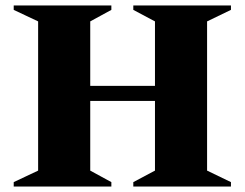

<svg xmlns="http://www.w3.org/2000/svg" viewBox="-20 -680 892 700"><path d="M30 0V-16L119 -58V-602L30 -644V-660H386V-644L309 -602V-367H545V-602L466 -644V-660H822V-644L735 -602V-58L822 -16V0H466V-16L545 -58V-312H309V-58L386 -16V0Z"/></svg>

Font: Spectral ExtraBold
Style: Regular
Weight: 800
Designer: Jean-Baptiste Levee
Foundry: Production Type
Version: Version 2.001